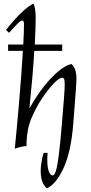

<svg xmlns="http://www.w3.org/2000/svg" viewBox="-20 -810 504 1065"><path d="M376 -455Q390 -444 397 -423Q404 -402 404 -376Q404 -357 401 -315Q398 -273 394 -221Q390 -169 386 -119Q373 37 331.5 124.5Q290 212 240 235Q217 215 210 181Q203 147 207.5 108.5Q212 70 222 38H244Q241 70 243 99Q245 128 253 145.5Q261 163 272 163Q282 163 290 138Q298 113 306 51.5Q314 -10 323 -119Q331 -212 335 -267Q339 -322 339 -341Q339 -362 336 -370.5Q333 -379 325 -379Q309 -379 278.5 -347.5Q248 -316 213 -264Q180 -215 153.5 -152Q127 -89 127 0Q94 3 62 15Q67 -33 73 -98.5Q79 -164 85.5 -238.5Q92 -313 97.5 -387.5Q103 -462 107 -528H25V-563H109Q111 -596 112 -625Q113 -654 113 -676Q113 -696 104 -696Q94 -696 75 -676.5Q56 -657 30 -628L13 -644Q31 -667 57 -696.5Q83 -726 112 -752Q141 -778 166 -790Q172 -777 175 -756.5Q178 -736 178 -711Q178 -682 176.5 -644.5Q175 -607 173 -563H325V-528H170Q166 -453 158.5 -369.5Q151 -286 143 -208Q182 -278 224 -331Q266 -384 305.5 -416Q345 -448 376 -455Z"/></svg>

Font: Bona Nova SC
Style: Italic
Weight: 400
Italic angle: -4°
Designer: Mateusz Machalski
Foundry: Capitalics
Version: Version 4.001; ttfautohint (v1.8.4.7-5d5b)